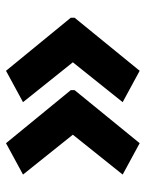

<svg xmlns="http://www.w3.org/2000/svg" viewBox="59 -602 496 655"><g transform="rotate(90 307.5 -274.0)"><path d="M40 -280 221 -502 328 -444 192 -274 328 -104 221 -46 40 -267ZM287 -280 468 -502 575 -444 439 -274 575 -104 468 -46 287 -267Z"/></g></svg>

Font: Noto Sans Bengali
Style: Bold
Weight: 700
Designer: Jelle Bosma - Monotype Design Team
Foundry: Monotype Imaging Inc.
Version: Version 2.003; ttfautohint (v1.8.4.7-5d5b)